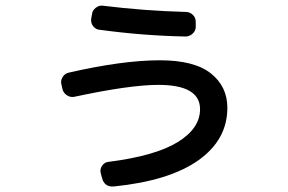

<svg xmlns="http://www.w3.org/2000/svg" viewBox="-20 -631 1040 694"><path d="M206.1 -307.6 202.1 -325.2Q198.2 -338.9 206.1 -352.1Q213.9 -365.2 227.5 -368.2Q422.9 -413.1 557.6 -413.1Q682.6 -413.1 742.2 -365.7Q801.8 -318.4 801.8 -241.2Q801.8 -126 697.3 -51.8Q592.8 22.5 391.6 43Q357.4 45.9 348.6 11.7L343.8 -6.8Q340.8 -20.5 349.6 -32.7Q358.4 -44.9 372.1 -45.9Q541 -67.4 622.1 -117.2Q703.1 -167 703.1 -236.3Q703.1 -324.2 552.7 -324.2Q449.2 -324.2 249 -281.2Q235.4 -278.3 222.7 -286.1Q210 -293.9 206.1 -307.6ZM351.6 -610.4Q502 -591.8 651.4 -587.9Q666 -587.9 676.8 -577.6Q687.5 -567.4 687.5 -551.8V-534.2Q687.5 -519.5 676.3 -509.3Q665 -499 650.4 -499Q497.1 -502 339.8 -523.4Q326.2 -524.4 316.9 -536.1Q307.6 -547.9 309.6 -563.5L312.5 -579.1Q313.5 -592.8 325.7 -602.5Q337.9 -612.3 351.6 -610.4Z"/></svg>

Font: Rounded-L Mgen+ 1m medium
Style: Regular
Weight: 500
Designer: [Source Han Sans]
Ryoko NISHIZUKA  (kana & ideographs); Paul D. Hunt (Latin, Greek & Cyrillic); Wenlong ZHANG  (bopomofo
Version: Version 1.059.20150602